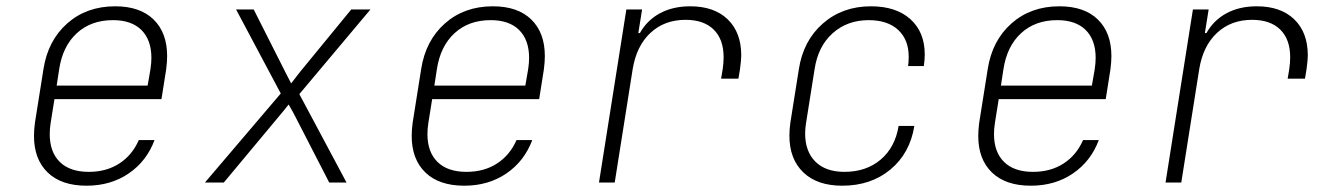

<svg xmlns="http://www.w3.org/2000/svg" viewBox="-20 -580 4240 610"><path d="M511 -402Q511 -383 508 -360L493 -265H153L141 -190Q138 -171 138 -154Q138 -97 170 -65.5Q202 -34 262 -34Q318 -34 359 -60.5Q400 -87 421 -135H471Q446 -68 389 -29Q332 10 255 10Q175 10 131.5 -32Q88 -74 88 -148Q88 -168 91 -190L118 -360Q132 -451 193.5 -505.5Q255 -560 346 -560Q425 -560 468 -518Q511 -476 511 -402ZM160 -308H449L458 -360Q461 -380 461 -396Q461 -453 429.5 -484.5Q398 -516 339 -516Q269 -516 224 -474.5Q179 -433 168 -360Z M631 0 872 -283 730 -550H786L887 -350L905 -315L932 -350L1096 -550H1157L931 -281L1081 0H1026L918 -210Q910 -226 897 -248Q879 -225 866 -210L691 0Z M1711 -402Q1711 -383 1708 -360L1693 -265H1353L1341 -190Q1338 -171 1338 -154Q1338 -97 1370 -65.5Q1402 -34 1462 -34Q1518 -34 1559 -60.5Q1600 -87 1621 -135H1671Q1646 -68 1589 -29Q1532 10 1455 10Q1375 10 1331.5 -32Q1288 -74 1288 -148Q1288 -168 1291 -190L1318 -360Q1332 -451 1393.5 -505.5Q1455 -560 1546 -560Q1625 -560 1668 -518Q1711 -476 1711 -402ZM1360 -308H1649L1658 -360Q1661 -380 1661 -396Q1661 -453 1629.5 -484.5Q1598 -516 1539 -516Q1469 -516 1424 -474.5Q1379 -433 1368 -360Z M2335 -404Q2335 -390 2331 -360L2326 -330H2271L2276 -360Q2279 -380 2279 -398Q2279 -455 2247.5 -486Q2216 -517 2158 -517Q2091 -517 2046.5 -475.5Q2002 -434 1990 -360L1933 0H1883L1970 -550H2020L2008 -475H2013Q2036 -516 2077 -538Q2118 -560 2173 -560Q2249 -560 2292 -518.5Q2335 -477 2335 -404Z M2488 -149Q2488 -169 2491 -190L2518 -360Q2532 -451 2594.5 -505.5Q2657 -560 2747 -560Q2827 -560 2872.5 -519Q2918 -478 2918 -407Q2918 -390 2915 -370H2865Q2867 -380 2867 -400Q2867 -454 2833.5 -485Q2800 -516 2740 -516Q2672 -516 2625.5 -474.5Q2579 -433 2568 -360L2541 -190Q2538 -172 2538 -156Q2538 -99 2570.5 -66.5Q2603 -34 2663 -34Q2732 -34 2778 -73Q2824 -112 2835 -180H2885Q2871 -93 2809 -41.5Q2747 10 2656 10Q2576 10 2532 -32.5Q2488 -75 2488 -149Z M3511 -402Q3511 -383 3508 -360L3493 -265H3153L3141 -190Q3138 -171 3138 -154Q3138 -97 3170 -65.5Q3202 -34 3262 -34Q3318 -34 3359 -60.5Q3400 -87 3421 -135H3471Q3446 -68 3389 -29Q3332 10 3255 10Q3175 10 3131.5 -32Q3088 -74 3088 -148Q3088 -168 3091 -190L3118 -360Q3132 -451 3193.5 -505.5Q3255 -560 3346 -560Q3425 -560 3468 -518Q3511 -476 3511 -402ZM3160 -308H3449L3458 -360Q3461 -380 3461 -396Q3461 -453 3429.5 -484.5Q3398 -516 3339 -516Q3269 -516 3224 -474.5Q3179 -433 3168 -360Z M4135 -404Q4135 -390 4131 -360L4126 -330H4071L4076 -360Q4079 -380 4079 -398Q4079 -455 4047.5 -486Q4016 -517 3958 -517Q3891 -517 3846.5 -475.5Q3802 -434 3790 -360L3733 0H3683L3770 -550H3820L3808 -475H3813Q3836 -516 3877 -538Q3918 -560 3973 -560Q4049 -560 4092 -518.5Q4135 -477 4135 -404Z"/></svg>

Font: JetBrains Mono Extra Light
Style: Italic
Weight: 200
Italic angle: -9°
Monospace: yes
Designer: Philipp Nurullin, Konstantin Bulenkov
Foundry: JetBrains
Version: 2.002